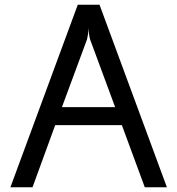

<svg xmlns="http://www.w3.org/2000/svg" viewBox="-20 -790 748 810"><path d="M308.1 -770H399.9L684.1 0H590.8L494.1 -262.2H212.9L117.2 0H23.9ZM354 -671.9Q352.5 -645 347.2 -624L241.2 -337.9H465.8L359.9 -624Q354 -647 354 -671.9Z"/></svg>

Font: Junction Regular
Style: Regular
Weight: 500
Designer: Caroline Hadilaksono
Foundry: Caroline Hadilaksono
Version: Version 1.056